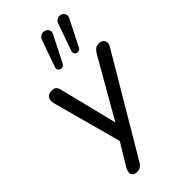

<svg xmlns="http://www.w3.org/2000/svg" viewBox="-288 -845 1108 1108"><g transform="rotate(-45 266.0 -290.5)"><path d="M125 187Q107 187 97.5 178.5Q88 170 88 156.5Q88 143 97 127L191 -29L185 9L66 -430Q61 -449 64 -463.5Q67 -478 78.5 -486Q90 -494 107 -494Q127 -494 136.5 -485Q146 -476 151 -452L246 -70H218L442 -461Q453 -478 463.5 -486Q474 -494 492 -494Q510 -494 520 -485.5Q530 -477 531.5 -463.5Q533 -450 523 -434L175 154Q165 171 154 179Q143 187 125 187ZM395 -560Q390 -549 380.5 -545.5Q371 -542 362.5 -545.5Q354 -549 350 -557Q346 -565 350 -577L407 -738Q412 -754 423 -761Q434 -768 445.5 -767.5Q457 -767 466 -760Q475 -753 478 -741.5Q481 -730 474 -716ZM263 -560Q257 -549 248 -545.5Q239 -542 230 -545.5Q221 -549 217 -557Q213 -565 217 -577L274 -738Q280 -754 291 -761Q302 -768 313.5 -767.5Q325 -767 334.5 -760Q344 -753 347 -741.5Q350 -730 342 -716Z"/></g></svg>

Font: Nunito Medium
Style: Italic
Weight: 500
Designer: Vernon Adams
Foundry: Vernon Adams
Version: Version 3.601